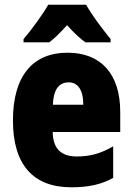

<svg xmlns="http://www.w3.org/2000/svg" viewBox="-20 -786 563 816"><path d="M346 -766H185C164 -728 111 -655 80 -620V-606H189C211 -622 235 -646 265 -679C294 -647 319 -623 343 -606H450V-620C412 -667 371 -721 346 -766ZM267 -562C119 -562 35 -463 35 -274C35 -86 121 10 283 10C356 10 411 -2 461 -30V-164C407 -133 363 -121 306 -121C238 -121 205 -156 204 -225H491V-310C491 -474 407 -562 267 -562ZM272 -436C310 -436 334 -405 334 -341H205C207 -410 234 -436 272 -436Z"/></svg>

Font: Noto Sans Gurmukhi Condensed Black
Style: Regular
Weight: 900
Width: 3
Designer: Jelle Bosma - Monotype Design Team
Foundry: Monotype Imaging Inc.
Version: Version 2.004